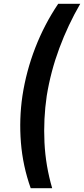

<svg xmlns="http://www.w3.org/2000/svg" viewBox="-20 -799 446 1019"><path d="M289 -779Q215 -669 167 -545Q119 -421 99 -290Q81 -167 91 -42.5Q101 82 143 200H257Q222 81 216 -43Q210 -167 228 -290Q249 -420 295 -543.5Q341 -667 406 -779Z"/></svg>

Font: Jost SemiBold
Style: Italic
Weight: 600
Italic angle: -5°
Version: Version 3.710